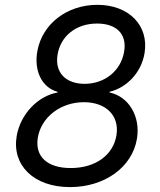

<svg xmlns="http://www.w3.org/2000/svg" viewBox="-20 -757 656 787"><path d="M267 9.9C408.7 9.9 521.7 -71.4 541.2 -187.5C557.2 -281.6 505.7 -362.2 429 -377.8V-380.7C498.6 -397.7 558.6 -457.4 572.4 -538.4C591.6 -652 508.5 -737.2 379.3 -737.2C254.3 -737.2 154.5 -659.4 133.5 -549.7C118.3 -470.2 149.1 -399.1 215.9 -380.7V-377.8C134.9 -363.6 63.2 -288.4 48.3 -198.9C28.4 -80.3 117.5 9.9 267 9.9ZM134.9 -191.8C148.4 -277 228.7 -338.1 323.9 -338.1C413.4 -338.1 470.2 -284.1 457.4 -203.1C444.6 -122.2 372.5 -68.2 269.9 -68.2C173.7 -68.2 122.9 -115.4 134.9 -191.8ZM215.9 -532.7C228.3 -609.4 291.9 -660.5 377.8 -660.5C457 -660.5 501.8 -617.9 488.6 -544C475.1 -467 409.8 -413.4 326.7 -413.4C251.1 -413.4 203.8 -458.1 215.9 -532.7Z"/></svg>

Font: Magic Ui Pro
Style: Italic
Weight: 400
Italic angle: -9.39999°
Designer: Stefan Endress, Andreas Faust
Version: Version 1.000;FEAKit 1.0